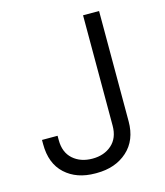

<svg xmlns="http://www.w3.org/2000/svg" viewBox="-106 -767 737 857"><g transform="rotate(-15 263.0 -338.0)"><path d="M432 -176Q432 -89 377 -39.5Q322 10 235 10H229Q143 10 90 -38.5Q37 -87 37 -176V-196H109V-176Q109 -119 144 -88Q179 -57 234 -57Q288 -57 323 -88Q358 -119 358 -176V-686H432Z"/></g></svg>

Font: Chivo Light
Style: Regular
Weight: 300
Designer: Hector Gatti
Foundry: Omnibus-Type
Version: Version 1.007